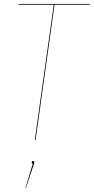

<svg xmlns="http://www.w3.org/2000/svg" viewBox="-20 -700 470 961"><path d="M430.2 -680.2 428.7 -676.3H252.9L158.2 0H154.3L249 -676.3H73.7V-680.2ZM145.5 106Q151.9 106 151.9 112.3Q151.9 116.2 148.9 123L109.9 240.7H107.4L144 119.6Q138.7 118.7 138.7 112.8Q138.7 106 145.5 106Z"/></svg>

Font: Fira Sans Compressed Four
Style: Italic
Weight: 100
Width: 3
Italic angle: -8°
Designer: Carrois Corporate & Edenspiekermann AG
Foundry: Carrois Corporate GbR & Edenspiekermann AG
Version: Version 4.203;PS 004.203;hotconv 1.0.88;makeotf.lib2.5.64775